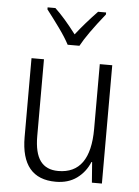

<svg xmlns="http://www.w3.org/2000/svg" viewBox="-54 -808 623 860"><g transform="rotate(5 257.0 -377.5)"><path d="M436 0H391L384 -92H381Q362 -46 323.5 -18Q285 10 229 10Q73 10 73 -178V-532H129V-187Q129 -111 155.5 -75Q182 -39 236 -39Q380 -39 380 -241V-532H436ZM388 -756Q311 -660 282 -606H229Q213 -637 183 -678.5Q153 -720 125 -756V-765H160Q202 -726 256 -655Q299 -710 352 -765H388Z"/></g></svg>

Font: Noto Sans UI NarrowLight
Style: Regular
Weight: 300
Width: 4
Designer: Monotype Design Team
Foundry: Monotype Imaging Inc.
Version: Version 1.001